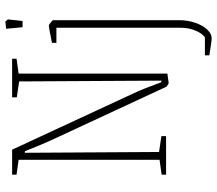

<svg xmlns="http://www.w3.org/2000/svg" viewBox="-68 -590 832 737"><g transform="rotate(-90 348.5 -221.0)"><path d="M385 2 176 -448Q162 -479 137 -542H131L134 -46V-27L195 -18V0H47V-17L104 -25V-566L47 -574V-591H143L360 -123Q377 -87 402 -18H408L405 -544V-564L344 -573V-591H492V-574L435 -566V5L399 10Q396 10 385 2ZM607 -614 635 -617 643 -607 637 -551H613ZM505 166V149H573Q577 149 586.5 137Q596 125 603.5 103.5Q611 82 611 53V-421H553V-438Q611 -450 620 -450Q622 -450 631 -443Q640 -436 640 -433V51Q640 83 630 112Q620 141 604 158Q588 175 571 175Q559 175 505 166Z"/></g></svg>

Font: Grenze Thin
Style: Regular
Weight: 250
Designer: Renata Polastri
Foundry: Omnibus-Type
Version: Version 1.002; ttfautohint (v1.8)